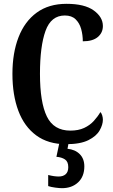

<svg xmlns="http://www.w3.org/2000/svg" viewBox="-20 -744 592 1004"><path d="M325 10Q232 10 169.5 -36Q107 -82 76 -164.5Q45 -247 45 -358Q45 -467 77 -549.5Q109 -632 172 -678Q235 -724 328 -724Q422 -724 470 -689.5Q518 -655 518 -608Q518 -573 491.5 -550.5Q465 -528 413 -528Q413 -561 404.5 -592Q396 -623 375.5 -643Q355 -663 319 -663Q247 -663 218 -582.5Q189 -502 189 -358Q189 -209 225 -135Q261 -61 348 -61Q390 -61 420 -75Q450 -89 470.5 -111.5Q491 -134 505 -158Q511 -152 514.5 -140.5Q518 -129 518 -118Q518 -92 501 -62Q484 -32 442 -11Q400 10 325 10ZM304 240Q291 240 268.5 237Q246 234 232 229V171Q263 179 287 179Q310 179 323.5 167Q337 155 337 130Q337 101 319.5 89.5Q302 78 275 76L293 -9H341L333 34Q373 38 397 62Q421 86 421 126Q421 179 388.5 209.5Q356 240 304 240Z"/></svg>

Font: Noto Serif Ethiopic ExtraCondensed
Style: Bold
Weight: 700
Width: 2
Designer: Monotype Design Team
Foundry: Monotype Imaging Inc.
Version: Version 2.102; ttfautohint (v1.8.4.7-5d5b)